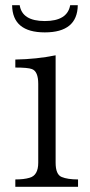

<svg xmlns="http://www.w3.org/2000/svg" viewBox="-20 -718 341 728"><path d="M275.9 -9.8H38.1V-37.6Q70.8 -37.6 91.8 -43.9Q125 -52.7 125 -101.1V-399.9Q125 -447.3 101.1 -456.1Q85.9 -461.9 38.1 -461.9V-492.2Q119.6 -493.7 190.9 -508.3V-101.1Q190.9 -56.2 213.9 -46.9Q236.3 -37.6 275.9 -37.6ZM274.9 -698.2Q273.4 -595.2 149.9 -595.2Q27.3 -595.2 25.9 -698.2H54.7Q64 -638.2 149.9 -638.2Q235.4 -638.2 246.1 -698.2Z"/></svg>

Font: I.MingCP
Style: Regular
Weight: 400
Designer: I.Font Project
Version: Version 8.000; Sep 06, 2022